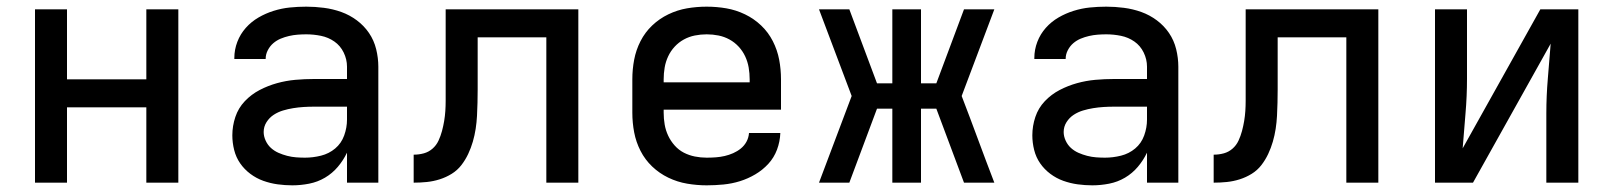

<svg xmlns="http://www.w3.org/2000/svg" viewBox="-20 -548 4840 576"><path d="M85 0V-520H181V-310H419V-520H515V0H419V-226H181V0Z M857 8Q835 8 813 5Q791 2 770 -5.5Q749 -13 731 -26.5Q713 -40 700.5 -58Q688 -76 682.5 -98Q677 -120 677 -142Q677 -170 686 -197Q695 -224 714.5 -244.5Q734 -265 759 -278Q784 -291 811 -298.5Q838 -306 866 -308.5Q894 -311 922 -311H1021V-348Q1021 -370 1011 -390.5Q1001 -411 983 -423.5Q965 -436 943 -440.5Q921 -445 899 -445Q886 -445 873 -444Q860 -443 847 -440Q834 -437 822 -432Q810 -427 800 -418.5Q790 -410 783.5 -397.5Q777 -385 777 -372V-371H683V-374Q683 -399 692 -422.5Q701 -446 717.5 -464.5Q734 -483 755.5 -495.5Q777 -508 801 -515.5Q825 -523 849.5 -525.5Q874 -528 899 -528Q925 -528 952 -524.5Q979 -521 1004 -512Q1029 -503 1050.5 -487Q1072 -471 1087 -449Q1102 -427 1108.5 -400.5Q1115 -374 1115 -348V0H1021V-90Q1010 -67 993.5 -47.5Q977 -28 955 -15Q933 -2 907.5 3Q882 8 857 8ZM895 -75Q919 -75 943 -81Q967 -87 985.5 -102.5Q1004 -118 1012.5 -141.5Q1021 -165 1021 -189V-228H922Q906 -228 890.5 -227Q875 -226 859.5 -223.5Q844 -221 829 -216.5Q814 -212 801 -203.5Q788 -195 779.5 -181.5Q771 -168 771 -152Q771 -139 777 -126Q783 -113 793 -104Q803 -95 815.5 -89.5Q828 -84 841.5 -80.5Q855 -77 868.5 -76Q882 -75 895 -75Z M1619 0V-436H1413V-280Q1413 -260 1412.5 -240Q1412 -220 1411 -200.5Q1410 -181 1407 -161.5Q1404 -142 1398.5 -123Q1393 -104 1384.5 -86Q1376 -68 1364 -52.5Q1352 -37 1335 -26.5Q1318 -16 1299 -10Q1280 -4 1260.5 -2Q1241 0 1221 0V-84Q1237 -84 1251.5 -88Q1266 -92 1277.5 -102Q1289 -112 1295.5 -126Q1302 -140 1306 -155Q1310 -170 1312.5 -185Q1315 -200 1316 -215Q1317 -230 1317 -245.5Q1317 -261 1317 -276V-520H1715V0Z M2100 8Q2071 8 2041.5 3Q2012 -2 1985 -15Q1958 -28 1936.5 -48.5Q1915 -69 1901.5 -95.5Q1888 -122 1882.5 -151Q1877 -180 1877 -210V-310Q1877 -340 1882.5 -369Q1888 -398 1901.5 -424.5Q1915 -451 1936.5 -471.5Q1958 -492 1985 -505Q2012 -518 2041 -523Q2070 -528 2100 -528Q2130 -528 2159 -523Q2188 -518 2215 -505Q2242 -492 2263.5 -471.5Q2285 -451 2298.5 -424.5Q2312 -398 2317.5 -369Q2323 -340 2323 -310V-219H1971V-210Q1971 -192 1974 -174.5Q1977 -157 1984.5 -141Q1992 -125 2004 -111.5Q2016 -98 2031.5 -90Q2047 -82 2064.5 -78.5Q2082 -75 2100 -75Q2114 -75 2127.5 -76Q2141 -77 2154 -80Q2167 -83 2179.5 -88.5Q2192 -94 2202.5 -102.5Q2213 -111 2219.5 -123Q2226 -135 2227 -149H2321Q2320 -123 2311 -99Q2302 -75 2285 -56.5Q2268 -38 2246 -25Q2224 -12 2200 -4.5Q2176 3 2150.5 5.5Q2125 8 2100 8ZM2229 -301V-310Q2229 -328 2226 -345.5Q2223 -363 2215.5 -379Q2208 -395 2196 -408Q2184 -421 2168.5 -429.5Q2153 -438 2135.5 -441.5Q2118 -445 2100 -445Q2082 -445 2064.5 -441.5Q2047 -438 2031.5 -429.5Q2016 -421 2004 -408Q1992 -395 1984.5 -379Q1977 -363 1974 -345.5Q1971 -328 1971 -310V-301Z M2963 0H2872L2789 -222H2743V0H2657V-222H2611L2528 0H2437L2535 -260L2437 -520H2528L2611 -298H2657V-520H2743V-298H2789L2872 -520H2963L2865 -260Q2890 -195 2914 -130Q2938 -65 2963 0Z M3257 8Q3235 8 3213 5Q3191 2 3170 -5.5Q3149 -13 3131 -26.5Q3113 -40 3100.5 -58Q3088 -76 3082.5 -98Q3077 -120 3077 -142Q3077 -170 3086 -197Q3095 -224 3114.5 -244.5Q3134 -265 3159 -278Q3184 -291 3211 -298.5Q3238 -306 3266 -308.5Q3294 -311 3322 -311H3421V-348Q3421 -370 3411 -390.5Q3401 -411 3383 -423.5Q3365 -436 3343 -440.5Q3321 -445 3299 -445Q3286 -445 3273 -444Q3260 -443 3247 -440Q3234 -437 3222 -432Q3210 -427 3200 -418.5Q3190 -410 3183.5 -397.5Q3177 -385 3177 -372V-371H3083V-374Q3083 -399 3092 -422.5Q3101 -446 3117.5 -464.5Q3134 -483 3155.5 -495.5Q3177 -508 3201 -515.5Q3225 -523 3249.5 -525.5Q3274 -528 3299 -528Q3325 -528 3352 -524.5Q3379 -521 3404 -512Q3429 -503 3450.5 -487Q3472 -471 3487 -449Q3502 -427 3508.5 -400.5Q3515 -374 3515 -348V0H3421V-90Q3410 -67 3393.5 -47.5Q3377 -28 3355 -15Q3333 -2 3307.5 3Q3282 8 3257 8ZM3295 -75Q3319 -75 3343 -81Q3367 -87 3385.5 -102.5Q3404 -118 3412.5 -141.5Q3421 -165 3421 -189V-228H3322Q3306 -228 3290.5 -227Q3275 -226 3259.5 -223.5Q3244 -221 3229 -216.5Q3214 -212 3201 -203.5Q3188 -195 3179.5 -181.5Q3171 -168 3171 -152Q3171 -139 3177 -126Q3183 -113 3193 -104Q3203 -95 3215.5 -89.5Q3228 -84 3241.5 -80.5Q3255 -77 3268.5 -76Q3282 -75 3295 -75Z M4019 0V-436H3813V-280Q3813 -260 3812.5 -240Q3812 -220 3811 -200.5Q3810 -181 3807 -161.5Q3804 -142 3798.5 -123Q3793 -104 3784.5 -86Q3776 -68 3764 -52.5Q3752 -37 3735 -26.5Q3718 -16 3699 -10Q3680 -4 3660.5 -2Q3641 0 3621 0V-84Q3637 -84 3651.5 -88Q3666 -92 3677.5 -102Q3689 -112 3695.5 -126Q3702 -140 3706 -155Q3710 -170 3712.5 -185Q3715 -200 3716 -215Q3717 -230 3717 -245.5Q3717 -261 3717 -276V-520H4115V0Z M4285 0V-520H4381V-312Q4381 -260 4376.5 -207.5Q4372 -155 4368 -103L4601 -520H4715V0H4619V-208Q4619 -260 4623.5 -312.5Q4628 -365 4632 -417L4399 0Z"/></svg>

Font: Iosevka Medium Extended
Style: Regular
Weight: 500
Width: 7
Monospace: yes
Designer: Belleve Invis
Foundry: Belleve Invis
Version: Version 32.5.0; ttfautohint (v1.8.4)